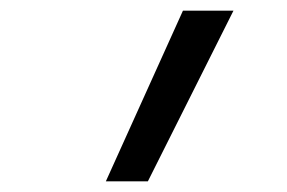

<svg xmlns="http://www.w3.org/2000/svg" viewBox="-20 -792 540 361"><path d="M179 -451 324 -772H419L258 -451Z"/></svg>

Font: Iosevka Curly Slab Oblique
Style: Regular
Weight: 400
Italic angle: -9°
Monospace: yes
Designer: Belleve Invis
Foundry: Belleve Invis
Version: Version 11.1.0; ttfautohint (v1.8.3)